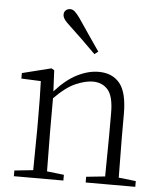

<svg xmlns="http://www.w3.org/2000/svg" viewBox="-55 -852 762 900"><g transform="rotate(5 325.5 -401.5)"><path d="M387.2 -616.2 370.1 -603Q337.9 -635.3 306.2 -666Q274.4 -696.8 246.1 -723.1Q225.6 -741.2 217.8 -752.9Q210 -764.6 210 -774.9Q210 -788.6 218.8 -795.9Q227.5 -803.2 238.8 -803.2Q250.5 -803.2 260.7 -794.4Q271 -785.6 286.1 -764.2Q309.1 -729.5 335.2 -691.9Q361.3 -654.3 387.2 -616.2ZM469.2 0H381.8V-26.9L470.2 -36.1L472.2 -226.1V-334Q472.2 -412.1 446 -443.1Q419.9 -474.1 374 -474.1Q340.3 -474.1 294.7 -454.8Q249 -435.5 194.8 -379.9V-226.1L196.8 -36.1L276.9 -26.9V0H43.9V-26.9L131.8 -36.1L133.8 -226.1V-280.8Q133.8 -332.5 133.1 -375Q132.3 -417.5 130.9 -455.1L39.1 -459V-484.9L175.8 -519L189 -511.2L193.8 -412.1Q245.1 -469.7 297.1 -495.8Q349.1 -522 397.9 -522Q461.9 -522 497.1 -479.5Q532.2 -437 532.2 -335V-226.1L534.2 -36.1L615.2 -26.9V0Z"/></g></svg>

Font: Source Han Serif TW ExtraLight
Style: Regular
Weight: 250
Designer: Ryoko NISHIZUKA Ë•øÂ°öÊ∂ºÂ≠ê (kana & ideographs); Frank Grie√ühammer (Latin, Greek & Cyrillic); Wenlong ZHANG Âº†ÊñáÈæô 
Foundry: Adobe
Version: Version 2.003;hotconv 1.1.1;makeotfexe 2.6.0